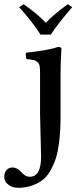

<svg xmlns="http://www.w3.org/2000/svg" viewBox="-81 -664 386 910"><path d="M108.9 -122.1V-315.9Q108.9 -338.4 106.9 -350.1Q105 -361.8 96.9 -369.4Q88.9 -377 77.9 -379.4Q66.9 -381.8 43.9 -383.8Q42.5 -388.7 41.5 -398.9Q40.5 -409.2 42 -414.1Q156.7 -426.8 193.8 -441.9Q210 -441.9 210 -432.1Q210 -430.7 209 -413.1Q208 -395.5 207 -369.1Q206.1 -342.8 206.1 -320.8V-122.1Q206.1 -84.5 204.8 -55.7Q203.6 -26.9 199 11.5Q194.3 49.8 186.3 77.9Q178.2 106 163.1 135.5Q147.9 165 127.2 183.6Q106.4 202.1 75 214.1Q43.5 226.1 3.9 226.1Q-22.9 226.1 -42 210.9Q-61 195.8 -61 174.8Q-61 155.3 -50.3 142.6Q-39.6 129.9 -22.9 129.9Q-8.8 129.9 2.4 136.7Q13.7 143.6 20.3 151.9Q26.9 160.2 37.4 167Q47.9 173.8 60.1 173.8Q113.8 173.8 113.8 78.1Q113.8 53.2 111.3 -20.8Q108.9 -94.7 108.9 -122.1ZM160.2 -500H110.8Q76.7 -555.7 9.8 -629.9L30.8 -644Q94.2 -600.1 136.2 -556.2Q174.3 -596.2 240.2 -644L261.2 -629.9Q192.9 -551.8 160.2 -500Z"/></svg>

Font: Common Serif Medium
Style: Regular
Weight: 500
Designer: Philipp H. Poll, Khaled Hosny
Foundry: Stefan Peev, Context Ltd.
Version: Version 1.026